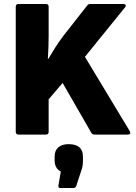

<svg xmlns="http://www.w3.org/2000/svg" viewBox="-20 -675 681 963"><path d="M73 0Q59 0 59 -14V-641Q59 -655 73 -655H210Q224 -655 224 -641V-496Q224 -467 223 -438Q222 -409 220 -379H222Q239 -408 257 -436.5Q275 -465 297 -494L417 -647Q422 -655 433 -655H599Q607 -655 610 -650Q613 -645 607 -638L406 -390L631 -17Q635 -9 632.5 -4.5Q630 0 622 0H455Q443 0 438 -9L294 -259L224 -177V-14Q224 0 210 0ZM282 268Q271 268 273 255L285 185Q271 179 262.5 164.5Q254 150 254 130V111Q254 80 272.5 64Q291 48 324 48Q396 48 396 111V132Q396 146 394 158Q392 170 386 186L362 259Q358 268 348 268Z"/></svg>

Font: Sofia Sans Black
Style: Regular
Weight: 900
Designer: Botio Nikoltchev, Ani Petrova
Foundry: lettersoup
Version: Version 4.100; ttfautohint (v1.8.3)